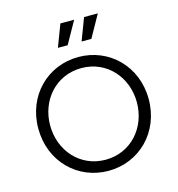

<svg xmlns="http://www.w3.org/2000/svg" viewBox="-140 -1120 1159 1253"><g transform="rotate(-15 439.0 -493.5)"><path d="M439 12C646 12 812 -149 812 -373C812 -596 646 -757 439 -757C232 -757 66 -597 66 -373C66 -148 232 12 439 12ZM146 -373C146 -542 266 -682 439 -682C612 -682 732 -542 732 -373C732 -202 611 -63 439 -63C267 -63 146 -202 146 -373ZM326 -849H392L476 -999H383ZM486 -849H552L636 -999H543Z"/></g></svg>

Font: Mluvka
Style: Regular
Weight: 400
Designer: Modified by Jiří Krblich, Original typeface by Gumpita Rahayu
Foundry: Gumpita Rahayu & Jiří Krblich
Version: Version 2.000;Glyphs 3.1.1 (3134)